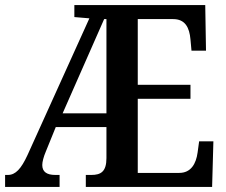

<svg xmlns="http://www.w3.org/2000/svg" viewBox="-20 -734 888 754"><path d="M0 0H214V-47H197C164 -47 146 -59 146 -86C146 -98 151 -118 160 -139L199 -235H398V-113C398 -60 376 -47 339 -47H317V0H813L818 -179H762L756 -135C750 -91 730 -55 684 -55H521V-346H728V-401H521V-659H660C707 -659 724 -626 728 -579L732 -535H789L786 -714H272V-667L331 -662L88 -125C63 -71 41 -47 11 -47H0ZM226 -289 389 -659H398V-289Z"/></svg>

Font: Noto Serif Condensed Semi
Style: Regular
Weight: 600
Width: 3
Designer: Monotype Design Team
Foundry: Monotype Imaging Inc.
Version: Version 1.002